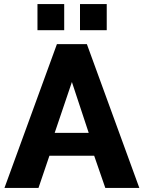

<svg xmlns="http://www.w3.org/2000/svg" viewBox="-20 -928 710 948"><path d="M2 0H170L224 -159H445L500 0H668L409 -710H261ZM250 -272 335 -523 418 -272ZM297 -779V-908H165V-779ZM507 -779V-908H375V-779Z"/></svg>

Font: Raleway
Style: ExtraBold
Weight: 800
Designer: Matt McInerney, Pablo Impallari, Rodrigo Fuenzalida
Foundry: Matt McInerney, Pablo Impallari, Rodrigo Fuenzalida
Version: Version 3.000